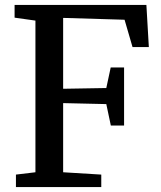

<svg xmlns="http://www.w3.org/2000/svg" viewBox="-20 -763 656 783"><path d="M124.5 -60.5V-679L39.5 -691V-743H577L587 -571H520.5L488 -682.5L237.5 -690V-401L413.5 -404L431.5 -488H486V-251H432L413.5 -338.5L237.5 -342.5V-60.5L393 -51V0H45V-51Z"/></svg>

Font: Merriweather Light 18pt Medium
Style: Regular
Weight: 500
Version: Version 2.100